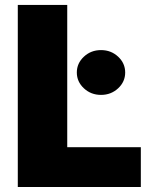

<svg xmlns="http://www.w3.org/2000/svg" viewBox="-20 -747 631 767"><path d="M51.1 0V-727.3H248.6V-159.1H542.6V0ZM451.9 -394.2Q423.7 -367.9 383.5 -367.9Q343.4 -367.9 315.2 -394.2Q286.9 -420.5 286.9 -457.4Q286.9 -494.3 315.2 -520.6Q343.4 -546.9 383.5 -546.9Q423.7 -546.9 451.9 -520.6Q480.1 -494.3 480.1 -457.4Q480.1 -420.5 451.9 -394.2Z"/></svg>

Font: Karasuma Gothic
Style: Black
Weight: 900
Designer: Rasmus Andersson / Ryoko Nishizuka
Foundry: Genbu
Version: Version 1.00